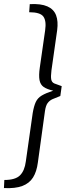

<svg xmlns="http://www.w3.org/2000/svg" viewBox="-42 -789 373 974"><path d="M109 -768Q166 -771 198.5 -756.5Q231 -742 242.5 -711.5Q254 -681 248 -636L219 -432Q215 -400 218 -385.5Q221 -371 234 -365.5Q247 -360 271 -352L264 -302Q240 -293 224.5 -286Q209 -279 199.5 -266Q190 -253 186 -225L150 36Q144 82 125.5 111.5Q107 141 71 154.5Q35 168 -22 165L-20 124Q36 124 59.5 100.5Q83 77 89 30L124 -216Q130 -251 139.5 -271.5Q149 -292 170 -304.5Q191 -317 228 -329Q197 -336 180 -347.5Q163 -359 158.5 -382.5Q154 -406 160 -447L187 -635Q194 -683 178 -705Q162 -727 106 -727Z"/></svg>

Font: Exo 2 Light
Style: Italic
Weight: 300
Italic angle: -8°
Designer: Natanael Gama
Foundry: Natanael Gama
Version: Version 2.010